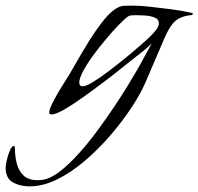

<svg xmlns="http://www.w3.org/2000/svg" viewBox="-187 -397 706 683"><path d="M-82 266Q-116 266 -141.5 251.5Q-167 237 -167 199Q-167 192 -163 173.5Q-159 155 -152 138.5Q-145 122 -137 122Q-134 122 -134 130Q-134 158 -127.5 184Q-121 210 -103.5 227Q-86 244 -53 244Q-48 244 -42.5 243.5Q-37 243 -32 242Q-5 237 26.5 212.5Q58 188 92 150.5Q126 113 158.5 69Q191 25 220 -18.5Q249 -62 271.5 -99Q294 -136 307 -159L353 -243Q338 -227 320 -213.5Q302 -200 285 -186Q272 -176 243.5 -153Q215 -130 178.5 -102.5Q142 -75 105.5 -49Q69 -23 40 -6.5Q11 10 -3 10Q-12 10 -12 4Q-12 -7 -1 -29Q10 -51 23 -73Q36 -95 42 -104Q58 -128 80.5 -168Q103 -208 129.5 -250.5Q156 -293 183 -326.5Q210 -360 234 -371Q243 -376 257.5 -376.5Q272 -377 282 -377Q299 -377 315 -376Q331 -375 347 -373Q384 -369 422 -364Q460 -359 496 -351Q499 -351 499 -348Q499 -344 492 -343Q485 -342 483 -342Q459 -338 443.5 -327.5Q428 -317 415 -295Q406 -280 399 -263.5Q392 -247 385 -231L331 -105Q314 -65 281.5 -15.5Q249 34 206.5 83.5Q164 133 115.5 174.5Q67 216 16.5 241Q-34 266 -82 266ZM107 -90Q119 -90 143.5 -105Q168 -120 198.5 -143Q229 -166 259.5 -191Q290 -216 314 -237Q338 -258 348 -268Q356 -276 367 -289Q378 -302 378 -315Q378 -329 362 -335Q346 -341 326.5 -342Q307 -343 297 -343Q291 -343 282 -342.5Q273 -342 268 -338Q255 -329 234 -307Q213 -285 189 -256.5Q165 -228 143.5 -198.5Q122 -169 108.5 -143.5Q95 -118 95 -103Q95 -90 107 -90Z"/></svg>

Font: My Soul
Style: Regular
Weight: 400
Designer: Robert E. Leuschke
Foundry: Robert E. Leuschke
Version: Version 1.010; ttfautohint (v1.8.4.7-5d5b)